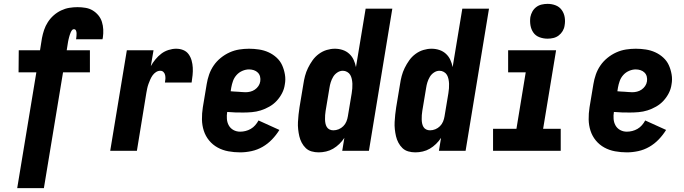

<svg xmlns="http://www.w3.org/2000/svg" viewBox="-20 -780 3540 993"><path d="M69 193 168 -406H76L77 -520H187L197 -583Q201 -604 208 -625Q215 -646 227.5 -665.5Q240 -685 257.5 -700.5Q275 -716 296 -726Q317 -736 338.5 -739.5Q360 -743 381 -743Q402 -743 422.5 -739.5Q443 -736 459.5 -726Q476 -716 488.5 -701Q501 -686 507 -667Q513 -648 514 -627.5Q515 -607 512 -586L510 -577H373L374 -580Q375 -587 375.5 -594Q376 -601 376 -608Q376 -615 373 -622Q370 -629 362 -629Q356 -629 352 -623.5Q348 -618 345.5 -612Q343 -606 341 -600Q339 -594 337.5 -588Q336 -582 334.5 -576Q333 -570 332 -564L325 -520H445V-406H306L207 193Z M550 0 636 -520H774L760 -438Q770 -456 784 -473Q798 -490 814.5 -502.5Q831 -515 851.5 -521.5Q872 -528 891 -528Q911 -528 928 -521Q945 -514 955.5 -499.5Q966 -485 971 -467Q976 -449 977 -430Q978 -411 976 -391.5Q974 -372 971 -353H833Q835 -363 835.5 -372.5Q836 -382 834 -391.5Q832 -401 825.5 -407.5Q819 -414 809 -414Q797 -414 786.5 -407Q776 -400 769 -390Q762 -380 757 -368.5Q752 -357 748 -346Q744 -335 741.5 -323.5Q739 -312 737 -300L688 0Z M1222 8Q1191 8 1161 2.5Q1131 -3 1105.5 -17Q1080 -31 1061.5 -53.5Q1043 -76 1034 -104Q1025 -132 1024.5 -162.5Q1024 -193 1029 -225L1049 -345Q1053 -370 1061.5 -394.5Q1070 -419 1085 -441Q1100 -463 1121.5 -480.5Q1143 -498 1167.5 -509Q1192 -520 1217.5 -524Q1243 -528 1268 -528Q1294 -528 1320 -524Q1346 -520 1369 -509.5Q1392 -499 1410.5 -482Q1429 -465 1439 -443Q1449 -421 1453.5 -395Q1458 -369 1453 -343Q1450 -320 1439 -298.5Q1428 -277 1411.5 -259Q1395 -241 1373 -228.5Q1351 -216 1328.5 -209Q1306 -202 1283 -200Q1260 -198 1238 -198Q1217 -198 1196.5 -198.5Q1176 -199 1155 -201Q1152 -183 1153.5 -164.5Q1155 -146 1163.5 -131Q1172 -116 1187.5 -107.5Q1203 -99 1222 -99Q1236 -99 1250 -102.5Q1264 -106 1277 -113.5Q1290 -121 1300 -132.5Q1310 -144 1317 -157L1425 -108Q1409 -82 1387 -59Q1365 -36 1338 -20.5Q1311 -5 1281 1.5Q1251 8 1222 8ZM1250 -303Q1262 -303 1274.5 -306Q1287 -309 1298 -316.5Q1309 -324 1316.5 -335Q1324 -346 1326 -359Q1328 -372 1325 -384Q1322 -396 1313.5 -404.5Q1305 -413 1293 -417Q1281 -421 1268 -421Q1251 -421 1233.5 -413.5Q1216 -406 1203.5 -392Q1191 -378 1185 -361Q1179 -344 1176 -327L1173 -308Q1183 -307 1192 -306.5Q1201 -306 1211 -305.5Q1221 -305 1230.5 -304Q1240 -303 1250 -303Z M1628 8Q1609 8 1591.5 3Q1574 -2 1561.5 -14Q1549 -26 1540.5 -42Q1532 -58 1528 -75.5Q1524 -93 1522 -111.5Q1520 -130 1521 -149Q1522 -168 1524 -187Q1526 -206 1529 -225L1549 -345Q1552 -366 1557.5 -387Q1563 -408 1573 -428.5Q1583 -449 1596.5 -468Q1610 -487 1629 -501Q1648 -515 1669.5 -521.5Q1691 -528 1712 -528Q1733 -528 1752.5 -521.5Q1772 -515 1786.5 -501.5Q1801 -488 1809 -470.5Q1817 -453 1821 -433L1871 -735H2009L1888 0H1750L1761 -67Q1750 -50 1735 -35.5Q1720 -21 1703 -11Q1686 -1 1666.5 3.5Q1647 8 1628 8ZM1704 -106Q1718 -106 1731.5 -111.5Q1745 -117 1755.5 -127.5Q1766 -138 1771.5 -151.5Q1777 -165 1779 -178L1799 -298Q1801 -311 1802 -323Q1803 -335 1802.5 -347Q1802 -359 1799.5 -371Q1797 -383 1791.5 -392.5Q1786 -402 1775.5 -408Q1765 -414 1753 -414Q1738 -414 1724.5 -405Q1711 -396 1703 -382.5Q1695 -369 1690.5 -354.5Q1686 -340 1684 -326L1664 -206Q1662 -195 1661.5 -184.5Q1661 -174 1661 -163.5Q1661 -153 1663 -142.5Q1665 -132 1670 -123.5Q1675 -115 1684 -110.5Q1693 -106 1704 -106Z M2128 8Q2109 8 2091.5 3Q2074 -2 2061.5 -14Q2049 -26 2040.5 -42Q2032 -58 2028 -75.5Q2024 -93 2022 -111.5Q2020 -130 2021 -149Q2022 -168 2024 -187Q2026 -206 2029 -225L2049 -345Q2052 -366 2057.5 -387Q2063 -408 2073 -428.5Q2083 -449 2096.5 -468Q2110 -487 2129 -501Q2148 -515 2169.5 -521.5Q2191 -528 2212 -528Q2233 -528 2252.5 -521.5Q2272 -515 2286.5 -501.5Q2301 -488 2309 -470.5Q2317 -453 2321 -433L2371 -735H2509L2388 0H2250L2261 -67Q2250 -50 2235 -35.5Q2220 -21 2203 -11Q2186 -1 2166.5 3.5Q2147 8 2128 8ZM2204 -106Q2218 -106 2231.5 -111.5Q2245 -117 2255.5 -127.5Q2266 -138 2271.5 -151.5Q2277 -165 2279 -178L2299 -298Q2301 -311 2302 -323Q2303 -335 2302.5 -347Q2302 -359 2299.5 -371Q2297 -383 2291.5 -392.5Q2286 -402 2275.5 -408Q2265 -414 2253 -414Q2238 -414 2224.5 -405Q2211 -396 2203 -382.5Q2195 -369 2190.5 -354.5Q2186 -340 2184 -326L2164 -206Q2162 -195 2161.5 -184.5Q2161 -174 2161 -163.5Q2161 -153 2163 -142.5Q2165 -132 2170 -123.5Q2175 -115 2184 -110.5Q2193 -106 2204 -106Z M2530 0V-114H2651L2699 -406H2608V-520H2856L2789 -114H2880V0ZM2812 -580Q2790 -580 2770 -587.5Q2750 -595 2738.5 -611.5Q2727 -628 2723.5 -649Q2720 -670 2723 -692Q2726 -707 2733.5 -720.5Q2741 -734 2753.5 -743.5Q2766 -753 2781.5 -756.5Q2797 -760 2812 -760Q2834 -760 2853.5 -752.5Q2873 -745 2885 -728.5Q2897 -712 2900.5 -691Q2904 -670 2900 -648Q2898 -633 2890 -619.5Q2882 -606 2869.5 -596.5Q2857 -587 2842 -583.5Q2827 -580 2812 -580Z M3222 8Q3191 8 3161 2.5Q3131 -3 3105.5 -17Q3080 -31 3061.5 -53.5Q3043 -76 3034 -104Q3025 -132 3024.5 -162.5Q3024 -193 3029 -225L3049 -345Q3053 -370 3061.5 -394.5Q3070 -419 3085 -441Q3100 -463 3121.5 -480.5Q3143 -498 3167.5 -509Q3192 -520 3217.5 -524Q3243 -528 3268 -528Q3294 -528 3320 -524Q3346 -520 3369 -509.5Q3392 -499 3410.5 -482Q3429 -465 3439 -443Q3449 -421 3453.5 -395Q3458 -369 3453 -343Q3450 -320 3439 -298.5Q3428 -277 3411.5 -259Q3395 -241 3373 -228.5Q3351 -216 3328.5 -209Q3306 -202 3283 -200Q3260 -198 3238 -198Q3217 -198 3196.5 -198.5Q3176 -199 3155 -201Q3152 -183 3153.5 -164.5Q3155 -146 3163.5 -131Q3172 -116 3187.5 -107.5Q3203 -99 3222 -99Q3236 -99 3250 -102.5Q3264 -106 3277 -113.5Q3290 -121 3300 -132.5Q3310 -144 3317 -157L3425 -108Q3409 -82 3387 -59Q3365 -36 3338 -20.5Q3311 -5 3281 1.5Q3251 8 3222 8ZM3250 -303Q3262 -303 3274.5 -306Q3287 -309 3298 -316.5Q3309 -324 3316.5 -335Q3324 -346 3326 -359Q3328 -372 3325 -384Q3322 -396 3313.5 -404.5Q3305 -413 3293 -417Q3281 -421 3268 -421Q3251 -421 3233.5 -413.5Q3216 -406 3203.5 -392Q3191 -378 3185 -361Q3179 -344 3176 -327L3173 -308Q3183 -307 3192 -306.5Q3201 -306 3211 -305.5Q3221 -305 3230.5 -304Q3240 -303 3250 -303Z"/></svg>

Font: Iosevka SS18 Heavy
Style: Italic
Weight: 900
Italic angle: -9°
Monospace: yes
Designer: Belleve Invis
Foundry: Belleve Invis
Version: Version 25.1.1; ttfautohint (v1.8.4)